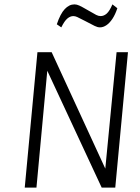

<svg xmlns="http://www.w3.org/2000/svg" viewBox="-20 -857 640 877"><path d="M93 0 151 -618.5H216L471 -65L459 -66.5L512.5 -618.5H564.5L506.5 0H444.5L185 -557.5L198 -555.5L146.5 0ZM260 -732 239.5 -746Q255.5 -794 275.8 -815.5Q296 -837 320 -837Q330.5 -837 342.5 -831.5Q354.5 -826 382 -810Q409 -794 419.5 -788.8Q430 -783.5 439.5 -783.5Q454.5 -783.5 467.5 -795Q480.5 -806.5 493.5 -837L516 -819.5Q506.5 -790.5 493.5 -771Q480.5 -751.5 466 -741.8Q451.5 -732 436.5 -732Q425.5 -732 412.5 -738.5Q399.5 -745 368 -761.5Q341.5 -775.5 332.2 -779.5Q323 -783.5 315 -783.5Q301 -783.5 287.8 -772.5Q274.5 -761.5 260 -732Z"/></svg>

Font: Karla Light
Style: Italic
Weight: 300
Italic angle: -8°
Designer: Jonathan Pinhorn
Version: Version 2.004;gftools[0.9.33]